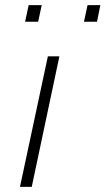

<svg xmlns="http://www.w3.org/2000/svg" viewBox="-20 -730 412 750"><path d="M58 0 167 -510H212L104 0ZM308 -645 322 -710H372L359 -645ZM78 -645 92 -710H143L129 -645Z"/></svg>

Font: Saira Expanded ExtraLight
Style: Italic
Weight: 250
Width: 7
Italic angle: -12°
Designer: Hector Gatti with collaboration of the Omnibus-Type team
Foundry: Omnibus-Type
Version: Version 1.101